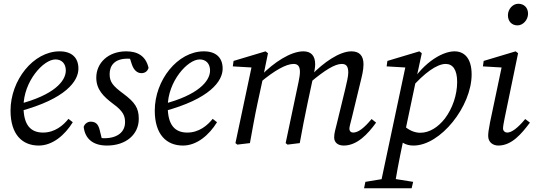

<svg xmlns="http://www.w3.org/2000/svg" viewBox="-20 -761 2849 1021"><path d="M186 13C260 13 325 -43 367 -111L344 -129C317 -95 272 -56 209 -56C144 -56 105 -95 105 -194C105 -327 210 -445 275 -445C308 -445 330 -423 330 -386C330 -329 266 -255 79 -207L83 -169C330 -235 397 -330 397 -396C397 -455 361 -488 297 -488C157 -488 36 -334 36 -173C36 -45 99 13 186 13Z M549 13C650 13 718 -46 718 -129C718 -187 697 -217 637 -262C580 -304 563 -325 563 -367C563 -412 589 -449 658 -449C674 -449 684 -447 694 -444L663 -475L681 -419C691 -389 709 -372 732 -372C750 -372 764 -381 770 -400C755 -465 710 -488 651 -488C555 -488 492 -426 492 -348C492 -285 530 -248 580 -210C637 -169 645 -143 645 -111C645 -59 604 -26 535 -26C518 -26 509 -28 488 -35L527 -1L510 -70C503 -98 491 -114 462 -114C446 -114 430 -103 425 -86C432 -26 471 13 549 13Z M953 13C1027 13 1092 -43 1134 -111L1111 -129C1084 -95 1039 -56 976 -56C911 -56 872 -95 872 -194C872 -327 977 -445 1042 -445C1075 -445 1097 -423 1097 -386C1097 -329 1033 -255 846 -207L850 -169C1097 -235 1164 -330 1164 -396C1164 -455 1128 -488 1064 -488C924 -488 803 -334 803 -173C803 -45 866 13 953 13Z M1242 8 1309 0C1322 -71 1334 -140 1349 -210L1380 -353V-355L1405 -478L1392 -488L1222 -437L1218 -408L1338 -401L1320 -415L1232 0L1242 8ZM1509 8 1574 0C1587 -71 1600 -140 1615 -210L1645 -350L1647 -358C1651 -379 1656 -400 1656 -419C1656 -465 1634 -488 1593 -488C1526 -488 1436 -429 1369 -360H1364V-323C1443 -389 1503 -421 1541 -421C1563 -421 1575 -410 1575 -378C1575 -362 1571 -344 1568 -327L1499 0L1509 8ZM1808 13C1879 13 1936 -48 1980 -109L1956 -128C1916 -80 1885 -56 1858 -56C1847 -56 1838 -63 1838 -77C1838 -87 1844 -107 1851 -135L1896 -321C1904 -354 1913 -387 1913 -419C1913 -465 1891 -488 1849 -488C1785 -488 1701 -429 1635 -361H1630V-323C1707 -388 1761 -421 1797 -421C1820 -421 1832 -410 1832 -375C1832 -355 1824 -322 1816 -288L1773 -111C1763 -70 1757 -53 1757 -30C1757 -4 1776 13 1808 13Z M1916 240H2169L2177 206L2058 187H2038L1923 206L1916 240ZM1999 240H2077C2087 172 2099 106 2126 -22L2130 -40L2192 -334L2193 -339L2223 -478L2210 -488L2040 -437L2036 -408L2155 -401L2138 -415L1999 240ZM2179 13C2323 13 2488 -196 2488 -365C2488 -455 2446 -488 2397 -488C2324 -488 2215 -414 2153 -296H2148L2164 -290C2237 -374 2304 -421 2350 -421C2388 -421 2411 -390 2411 -325C2411 -256 2386 -184 2346 -131C2311 -86 2265 -55 2215 -55C2186 -55 2152 -67 2119 -101L2077 -45C2110 -3 2138 13 2179 13Z M2576 -38C2576 -4 2602 13 2630 13C2701 13 2753 -49 2798 -109L2773 -128C2733 -80 2701 -56 2677 -56C2666 -56 2655 -64 2655 -78C2655 -89 2659 -110 2664 -135L2735 -478L2722 -488L2552 -437L2548 -408L2667 -401L2650 -415L2586 -111C2578 -70 2576 -53 2576 -38ZM2732 -626C2761 -626 2788 -655 2788 -688C2788 -720 2767 -741 2736 -741C2707 -741 2681 -713 2681 -680C2681 -647 2702 -626 2732 -626Z"/></svg>

Font: Source Serif 4 Variable
Style: Italic
Weight: 400
Italic angle: -12°
Designer: Frank Grießhammer
Foundry: Adobe Systems Incorporated
Version: Version 4.004;hotconv 1.0.116;makeotfexe 2.5.65601